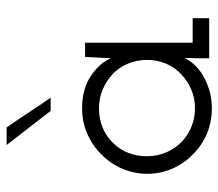

<svg xmlns="http://www.w3.org/2000/svg" viewBox="-60 -592 660 580"><g transform="rotate(-90 270.0 -302.0)"><path d="M505 0V-50H431V-375H388Q387 -355 386 -335.5Q385 -316 384 -297Q370 -331 330.5 -357.5Q291 -384 233 -384Q191 -384 155 -368Q119 -352 93 -325Q66 -299 50.5 -263Q35 -227 35 -187Q35 -147 50.5 -111.5Q66 -76 93 -50Q119 -23 155 -7.5Q191 8 233 8Q263 8 288.5 0Q314 -8 334 -20Q353 -32 366 -46.5Q379 -61 385 -75Q385 -64 384.5 -55Q384 -46 384 -35V0ZM233 -333Q263 -333 289 -322Q315 -311 336 -292Q356 -273 367.5 -246Q379 -219 379 -188Q379 -157 367.5 -130Q356 -103 335 -84Q315 -65 289 -54Q263 -43 233 -43Q204 -43 179 -53Q154 -63 135 -80Q113 -100 100.5 -128Q88 -156 88 -188Q88 -218 98 -244Q108 -270 127 -289Q146 -310 173.5 -321.5Q201 -333 233 -333ZM265 -479Q242 -512 220 -545.5Q198 -579 175 -612H122Q148 -579 173.5 -545.5Q199 -512 225 -479Z"/></g></svg>

Font: Josefin Slab Thin Medium
Style: Regular
Weight: 500
Version: Version 2.000